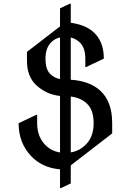

<svg xmlns="http://www.w3.org/2000/svg" viewBox="-20 -874 689 1012"><path d="M296.4 117.2V18.6Q202.1 10.3 144 -51.3Q78.1 -121.1 78.1 -224.6L170.9 -268.6H175.8V-224.6Q175.8 -160.6 210.9 -118.7Q244.6 -78.6 296.4 -70.3V-368.2Q224.1 -376 170.9 -425.3Q122.1 -470.7 122.1 -553.7V-600.6L296.4 -734.9V-830.1L348.1 -854.5H353V-753.9Q424.8 -744.1 466.8 -710Q527.3 -660.6 527.3 -564.9L434.6 -521H429.7V-564.9Q429.7 -625 397.9 -652.8Q377.9 -670.4 353 -676.3V-453.6Q449.2 -447.8 505.4 -398.9Q571.3 -341.8 571.3 -225.6V-170.9L353 -2.4V92.8L301.3 117.2ZM296.4 -457V-676.8Q268.1 -670.4 248.5 -649.9Q219.7 -619.6 219.7 -564.9Q219.7 -511.7 241.7 -487.3Q262.7 -463.9 296.4 -457ZM353 -365.2V-70.8Q403.8 -79.1 438.5 -118.7Q473.6 -158.7 473.6 -224.6Q473.6 -288.1 444.8 -320.8Q412.1 -357.9 353 -365.2Z"/></svg>

Font: Nova Cut
Style: Book
Weight: 400
Version: Version 2.000